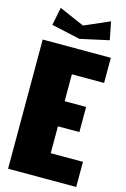

<svg xmlns="http://www.w3.org/2000/svg" viewBox="-135 -972 681 1034"><g transform="rotate(15 205.0 -455.0)"><path d="M49.8 -810.1 69.8 -910.2 210 -849.1 350.1 -910.2 370.1 -810.1 210 -774.9ZM20 -720.2H399.9V-580.1H220.2V-430.2H339.8V-290H220.2V-140.1H399.9V0H20Z"/></g></svg>

Font: Mikodacs
Style: Regular
Weight: 400
Designer: gluk (gluksza@wp.pl)
Foundry: gluk (gluksza@wp.pl)
Version: Version 0.28